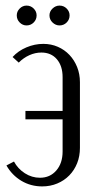

<svg xmlns="http://www.w3.org/2000/svg" viewBox="-20 -659 346 687"><path d="M266 -130Q266 -100 256 -75Q246 -50 228 -31.5Q210 -13 185 -2.5Q160 8 131 8Q90 8 56.5 -12Q23 -32 3 -67L30 -81Q44 -55 69 -39Q94 -23 123 -23Q159 -23 181.5 -49Q204 -75 204 -117V-232H71V-262H204V-383Q204 -423 183.5 -447Q163 -471 128 -471Q106 -471 85 -461.5Q64 -452 47 -435L25 -455Q45 -477 74.5 -489.5Q104 -502 135 -502Q163 -502 187 -491.5Q211 -481 228.5 -462.5Q246 -444 256 -419Q266 -394 266 -365ZM40 -604Q40 -618 50.5 -628.5Q61 -639 75 -639Q90 -639 100.5 -628.5Q111 -618 111 -604Q111 -589 100.5 -578.5Q90 -568 75 -568Q61 -568 50.5 -578.5Q40 -589 40 -604ZM157 -604Q157 -618 168 -628.5Q179 -639 193 -639Q208 -639 218.5 -628.5Q229 -618 229 -604Q229 -589 218.5 -578.5Q208 -568 193 -568Q179 -568 168 -578.5Q157 -589 157 -604Z"/></svg>

Font: Moniqa Paragraph
Style: Regular
Weight: 400
Designer: Rajesh Rajput
Foundry: Rajesh Rajput
Version: Version 1.000